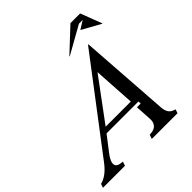

<svg xmlns="http://www.w3.org/2000/svg" viewBox="-317 -1088 1260 1260"><g transform="rotate(-45 313.5 -457.5)"><path d="M451.2 -215.8H485.8L484.9 -235.8H189L108.9 -131.8Q85 -100.6 79.3 -78.4Q73.7 -56.2 84 -44.9Q94.2 -33.7 118.2 -30.8L133.8 -28.8L124 0H-80.1L-70.8 -26.9Q-12.2 -41 41 -110.8L514.2 -732.9H518.1L562 -103Q564.5 -69.8 578.1 -52Q591.8 -34.2 621.1 -26.9L611.8 0H373L382.8 -28.8L399.9 -30.8Q429.2 -33.7 444.6 -52Q460 -70.3 458 -102.1ZM431.2 -562 215.8 -271H449.2ZM377.9 -765.1H373L533.2 -915H623L680.2 -765.1H676.8L546.9 -836.9L605 -873H569.8Z"/></g></svg>

Font: Redaction
Style: Italic
Weight: 400
Designer: Jeremy Mickel / Forest Young
Foundry: MCKL
Version: Version 2.001;hotconv 1.0.113;makeotfexe 2.5.65598 DEVELOPME